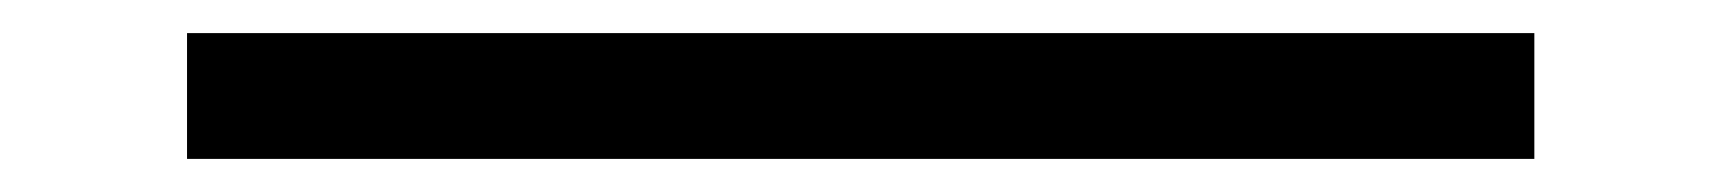

<svg xmlns="http://www.w3.org/2000/svg" viewBox="-20 -418 1040 116"><path d="M93 -322V-398H907V-322Z"/></svg>

Font: Mplus 1p
Style: Regular
Weight: 400
Version: Version 1.061